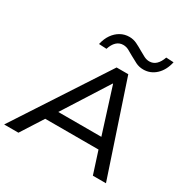

<svg xmlns="http://www.w3.org/2000/svg" viewBox="-218 -1105 1252 1282"><g transform="rotate(30 408.5 -464.0)"><path d="M-15 0 445 -705H535L770 0H669L605 -199L647 -170H168L222 -199L95 0ZM476 -599 243 -232 215 -253H625L595 -232L479 -599ZM324 -779 265 -782Q275 -827 297 -858.5Q319 -890 350 -907.5Q381 -925 418 -925Q449 -925 476.5 -911.5Q504 -898 529 -883Q551 -870 571.5 -859.5Q592 -849 613 -849Q643 -849 664.5 -869.5Q686 -890 699 -928L757 -925Q742 -858 701 -820Q660 -782 605 -782Q573 -782 546 -795.5Q519 -809 493 -824Q472 -837 451.5 -847.5Q431 -858 409 -858Q379 -858 357.5 -837.5Q336 -817 324 -779Z"/></g></svg>

Font: Nunito Sans 10pt SemiExpanded Medium
Style: Italic
Weight: 500
Width: 6
Italic angle: -9°
Designer: Vernon Adams
Foundry: Vernon Adams
Version: Version 3.101;gftools[0.9.27]